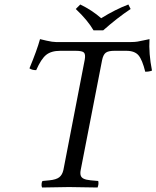

<svg xmlns="http://www.w3.org/2000/svg" viewBox="-20 -832 696 854"><path d="M229 -645H563Q579 -645 591.5 -647Q604 -649 619 -652.5Q634 -656 645 -658Q641 -595 656 -518Q644 -513 626 -513Q613 -566 596 -586Q579 -606 542 -606H488Q462 -606 450.5 -597.5Q439 -589 434 -564L339 -76Q336 -61 339 -51.5Q342 -42 352.5 -37Q363 -32 383 -30L417 -27Q418 -24 418 -18Q418 -12 416.5 -6Q415 0 414 2Q326 0 287 0Q257 0 167 2Q164 -5 165 -14.5Q166 -24 169 -27L200 -30Q230 -33 243.5 -43.5Q257 -54 262 -76L357 -567Q361 -590 353.5 -598Q346 -606 317 -606H248Q208 -606 185.5 -588Q163 -570 141 -520Q122 -520 111 -528Q145 -610 158 -658Q161 -657 187.5 -651Q214 -645 229 -645ZM396 -697Q370 -742 317 -792L337 -812Q389 -787 430 -751Q493 -790 551 -812L561 -792Q501 -752 439 -697Z"/></svg>

Font: Linux Libertine O
Style: Italic
Weight: 400
Italic angle: -12°
Designer: Philipp H. Poll
Foundry: Philipp H. Poll
Version: Version 5.1.6